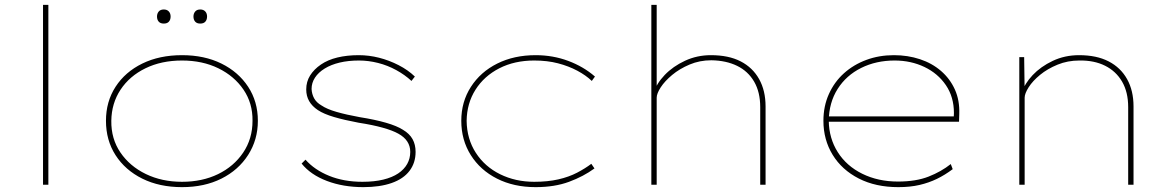

<svg xmlns="http://www.w3.org/2000/svg" viewBox="-20 -760 4837 790"><path d="M157 0V-740H179V0Z M729 10Q636 10 565.5 -25Q495 -60 455.5 -121.5Q416 -183 416 -263Q416 -342 455.5 -403Q495 -464 565.5 -498.5Q636 -533 729 -533Q821 -533 891 -498.5Q961 -464 1001 -403Q1041 -342 1041 -263Q1041 -185 1001 -122.5Q961 -60 891 -25Q821 10 729 10ZM729 -12Q812 -12 877 -43.5Q942 -75 980.5 -132Q1019 -189 1019 -263Q1020 -335 982 -391Q944 -447 878.5 -479Q813 -511 729 -511Q644 -511 578.5 -479Q513 -447 476 -391Q439 -335 438 -263Q437 -189 475.5 -132.5Q514 -76 580 -44Q646 -12 729 -12ZM804 -663Q790 -663 783 -671Q776 -679 776 -692Q776 -704 783 -712.5Q790 -721 804 -721Q817 -721 824.5 -713Q832 -705 832 -692Q832 -679 825 -671Q818 -663 804 -663ZM654 -663Q640 -663 633 -671Q626 -679 626 -692Q626 -704 633 -712.5Q640 -721 654 -721Q667 -721 674.5 -713Q682 -705 682 -692Q682 -679 675 -671Q668 -663 654 -663Z M1475 10Q1392 10 1325 -15.5Q1258 -41 1221 -87L1237 -103Q1274 -61 1334.5 -36.5Q1395 -12 1471 -12Q1520 -12 1557 -21Q1594 -30 1618.5 -46.5Q1643 -63 1655.5 -85.5Q1668 -108 1668 -135Q1668 -183 1619 -210Q1596 -223 1555 -234.5Q1514 -246 1456 -255Q1397 -266 1354.5 -278.5Q1312 -291 1288 -307Q1264 -323 1252 -344Q1240 -365 1240 -392Q1240 -424 1256 -449.5Q1272 -475 1300.5 -494.5Q1329 -514 1368.5 -523.5Q1408 -533 1456 -533Q1498 -533 1539.5 -522.5Q1581 -512 1620 -492Q1659 -472 1687 -445L1673 -427Q1646 -452 1610.5 -471.5Q1575 -491 1535.5 -501Q1496 -511 1457 -511Q1413 -511 1377.5 -502.5Q1342 -494 1316 -478Q1290 -462 1276 -440.5Q1262 -419 1262 -394Q1263 -373 1272.5 -355.5Q1282 -338 1303 -326Q1325 -311 1365 -299.5Q1405 -288 1460 -278Q1523 -268 1568 -255Q1613 -242 1638 -226Q1665 -210 1677.5 -187.5Q1690 -165 1690 -135Q1690 -90 1665 -57Q1640 -24 1591.5 -7Q1543 10 1475 10Z M2184 10Q2094 10 2025 -25Q1956 -60 1917 -122Q1878 -184 1878 -263Q1878 -341 1917.5 -402.5Q1957 -464 2026 -498.5Q2095 -533 2184 -533Q2255 -533 2318 -509.5Q2381 -486 2428 -445L2415 -427Q2391 -450 2355.5 -469Q2320 -488 2276 -499.5Q2232 -511 2178 -511Q2097 -511 2034.5 -479Q1972 -447 1936.5 -391Q1901 -335 1900 -263Q1901 -188 1938 -131Q1975 -74 2038 -43Q2101 -12 2178 -12Q2234 -12 2277.5 -22Q2321 -32 2354.5 -49.5Q2388 -67 2413 -86L2426 -67Q2381 -34 2321.5 -12Q2262 10 2184 10Z M2660 0V-740H2682V-382L2670 -378Q2681 -416 2715 -451.5Q2749 -487 2798.5 -510Q2848 -533 2905 -533Q2978 -533 3027.5 -507.5Q3077 -482 3103.5 -434.5Q3130 -387 3130 -322V0H3108V-319Q3108 -381 3083 -424Q3058 -467 3013 -489Q2968 -511 2907 -512Q2859 -512 2817.5 -494.5Q2776 -477 2745.5 -451.5Q2715 -426 2698.5 -400.5Q2682 -375 2682 -358V0H2671Q2662 0 2659 0Q2656 0 2660 0Z M3676 10Q3583 10 3513.5 -25.5Q3444 -61 3406 -123Q3368 -185 3368 -263Q3368 -323 3390.5 -373Q3413 -423 3452.5 -458.5Q3492 -494 3544.5 -513.5Q3597 -533 3658 -533Q3715 -533 3765 -516.5Q3815 -500 3852 -468Q3889 -436 3909 -391.5Q3929 -347 3927 -291L3926 -259H3380V-281H3915L3904 -270L3905 -295Q3905 -361 3872 -409.5Q3839 -458 3783.5 -484.5Q3728 -511 3661 -511Q3585 -511 3523.5 -480.5Q3462 -450 3426.5 -394Q3391 -338 3390 -263Q3391 -191 3427 -134Q3463 -77 3528 -45Q3593 -13 3675 -13Q3749 -13 3801 -33.5Q3853 -54 3892 -85L3900 -64Q3868 -40 3835 -24Q3802 -8 3763.5 1Q3725 10 3676 10Z M4174 0V-525H4194L4196 -382L4184 -378Q4196 -416 4229 -451Q4262 -486 4311.5 -509.5Q4361 -533 4420 -533Q4492 -533 4541.5 -507.5Q4591 -482 4617.5 -434.5Q4644 -387 4644 -322V0H4622V-319Q4622 -381 4597 -424Q4572 -467 4527 -489.5Q4482 -512 4421 -511Q4373 -511 4331.5 -494Q4290 -477 4259.5 -452Q4229 -427 4212.5 -401Q4196 -375 4196 -358V0H4186Q4184 0 4181 0Q4178 0 4174 0Z"/></svg>

Font: Lexend Giga Thin
Style: Regular
Weight: 250
Version: Version 1.007